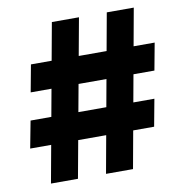

<svg xmlns="http://www.w3.org/2000/svg" viewBox="-81 -803 828 879"><g transform="rotate(-10 332.5 -364.0)"><path d="M341.3 0 473.1 -727.5H598.6L466.8 0ZM19.5 -174.3 43.5 -300.3H619.1L595.7 -174.3ZM85.4 0 217.8 -727.5H343.8L210.9 0ZM66.4 -427.2 89.8 -553.2H665L641.6 -427.2Z"/></g></svg>

Font: Inter ExtraBold
Style: Italic
Weight: 800
Italic angle: -9.3988°
Designer: Rasmus Andersson
Foundry: rsms
Version: Version 4.001;git-66647c0bb